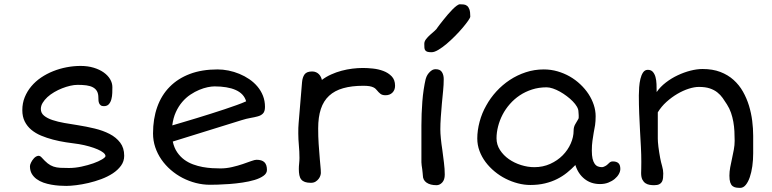

<svg xmlns="http://www.w3.org/2000/svg" viewBox="-20 -865 3664 911"><path d="M122.1 -76.7Q122.1 -83 127.4 -94Q132.8 -105 140.9 -113.8Q148.9 -122.6 158.7 -125.2Q168.5 -127.9 177.2 -118.2Q193.4 -100.1 206.3 -89.8Q219.2 -79.6 233.6 -74.7Q248 -69.8 265.4 -68.8Q282.7 -67.9 307.1 -67.9Q336.4 -67.9 366.9 -74.5Q397.5 -81.1 422.9 -90.1Q448.2 -99.1 464.4 -108.9Q480.5 -118.7 480.5 -124.5Q480.5 -132.3 470.5 -140.6Q460.4 -148.9 443.4 -156.2Q426.3 -163.6 403.3 -170.2Q380.4 -176.8 354.5 -181.2Q324.2 -185.1 292.7 -189.9Q261.2 -194.8 231.4 -202.6Q201.7 -210.4 175.3 -221.4Q148.9 -232.4 128.9 -249Q108.9 -265.6 97.4 -288.6Q85.9 -311.5 85.9 -342.3Q85.9 -375.5 97.4 -403.8Q108.9 -432.1 128.7 -455.6Q148.4 -479 175 -497.1Q201.7 -515.1 232.4 -527.3Q263.2 -539.6 296.4 -545.9Q329.6 -552.2 362.3 -552.2Q396.5 -552.2 424.6 -543.7Q452.6 -535.2 472.2 -521.2Q491.7 -507.3 502.4 -489.3Q513.2 -471.2 513.2 -451.7Q513.2 -439.5 512.7 -423.8Q512.2 -408.2 508.5 -394.3Q504.9 -380.4 496.6 -370.8Q488.3 -361.3 472.7 -361.3Q462.9 -361.3 457.8 -365.5Q452.6 -369.6 450.2 -375.5Q447.8 -381.3 447.3 -388.4Q446.8 -395.5 446.8 -401.4Q446.8 -420.4 440.2 -432.1Q433.6 -443.8 420.9 -450.7Q408.2 -457.5 389.9 -460Q371.6 -462.4 348.1 -462.4Q332 -462.4 313 -458Q293.9 -453.6 274.7 -446Q255.4 -438.5 237.1 -427.7Q218.8 -417 204.8 -404.1Q190.9 -391.1 182.4 -377Q173.8 -362.8 173.8 -347.7Q173.8 -328.6 189 -316.2Q204.1 -303.7 229 -295.4Q253.9 -287.1 285.4 -281.5Q316.9 -275.9 349.6 -271Q390.1 -264.6 429.4 -255.1Q468.8 -245.6 500 -229.5Q531.2 -213.4 550.3 -188.2Q569.3 -163.1 569.3 -126Q569.3 -99.6 554.2 -78.9Q539.1 -58.1 514.9 -42.2Q490.7 -26.4 460.4 -15.1Q430.2 -3.9 399.7 3.2Q369.1 10.3 341.3 13.7Q313.5 17.1 294.4 17.1Q279.8 17.1 261.2 15.9Q242.7 14.6 223.4 11.2Q204.1 7.8 186 1.5Q168 -4.9 153.6 -15.4Q139.2 -25.9 130.6 -40.8Q122.1 -55.7 122.1 -76.7Z M706.1 -231.9Q706.1 -301.3 726.1 -357.4Q746.1 -413.6 785.2 -453.1Q824.2 -492.7 881.1 -514.2Q938 -535.6 1012.2 -535.6Q1037.6 -535.6 1064.2 -530.3Q1090.8 -524.9 1115.7 -514.6Q1140.6 -504.4 1162.8 -489.3Q1185.1 -474.1 1201.7 -454.3Q1218.3 -434.6 1227.8 -410.4Q1237.3 -386.2 1237.3 -357.9Q1237.3 -335.9 1227.5 -326.2Q1217.8 -316.4 1201.7 -312.5Q1187.5 -308.6 1168.7 -305.4Q1149.9 -302.2 1126.5 -294.9L799.8 -193.4Q806.2 -163.6 820.6 -142.6Q835 -121.6 854.2 -107.4Q873.5 -93.3 896.2 -85Q918.9 -76.7 941.9 -72.5Q964.8 -68.4 986.6 -67.1Q1008.3 -65.9 1025.9 -65.9Q1053.7 -65.9 1081.1 -72.3Q1108.4 -78.6 1131.3 -86.4Q1154.3 -94.2 1171.6 -100.6Q1189 -106.9 1196.8 -106.9Q1222.7 -106.9 1234.6 -95.2Q1246.6 -83.5 1246.6 -58.6Q1246.6 -42.5 1230.2 -30.8Q1213.9 -19 1188 -11.2Q1162.1 -3.4 1130.6 1.2Q1099.1 5.9 1069.1 8.1Q1039.1 10.3 1014.2 11Q989.3 11.7 976.6 11.7Q942.9 11.7 909.4 3.2Q876 -5.4 845.9 -21Q815.9 -36.6 790.3 -58.8Q764.6 -81.1 745.8 -108.2Q727.1 -135.3 716.6 -166.5Q706.1 -197.8 706.1 -231.9ZM797.4 -270Q820.3 -276.9 850.1 -285.6Q879.9 -294.4 912.8 -304.4Q945.8 -314.5 979.7 -325.2Q1013.7 -335.9 1045.2 -346.4Q1076.7 -356.9 1103.3 -366.5Q1129.9 -376 1147.9 -384.3Q1142.6 -402.8 1129.9 -416.3Q1117.2 -429.7 1097.9 -438.2Q1078.6 -446.8 1053.2 -450.9Q1027.8 -455.1 997.6 -455.1Q983.9 -455.1 965.1 -451.2Q946.3 -447.3 925.5 -438.7Q904.8 -430.2 883.5 -416Q862.3 -401.9 844.7 -381.3Q827.1 -360.8 814.5 -333.3Q801.8 -305.7 797.4 -270Z M1397.9 -63Q1397.9 -75.7 1399.4 -89.4Q1400.9 -103 1400.9 -115.7Q1400.9 -145.5 1397.9 -177.7Q1395.5 -203.6 1395.3 -231.9Q1395 -260.3 1397 -281.7L1413.1 -474.6Q1415 -498 1425 -512Q1435.1 -525.9 1460.9 -525.9Q1471.7 -525.9 1479.7 -522.2Q1487.8 -518.6 1493.4 -512.7Q1499 -506.8 1502.4 -499.8Q1505.9 -492.7 1507.3 -485.8Q1527.3 -501 1551.3 -511.7Q1575.2 -522.5 1600.6 -529.3Q1626 -536.1 1651.9 -539.3Q1677.7 -542.5 1702.1 -542.5Q1722.7 -542.5 1749 -539.8Q1775.4 -537.1 1798.8 -528.3Q1822.3 -519.5 1838.4 -502.9Q1854.5 -486.3 1854.5 -458Q1854.5 -438 1842 -425.5Q1829.6 -413.1 1809.1 -413.1Q1793.5 -413.1 1784.7 -420.2Q1775.9 -427.2 1769 -436Q1766.1 -439.5 1762.2 -443.4Q1758.3 -447.3 1751.2 -450.7Q1744.1 -454.1 1732.9 -456.1Q1721.7 -458 1704.1 -458Q1648.9 -458 1608.4 -446.5Q1567.9 -435.1 1541.5 -410.6Q1515.1 -386.2 1502.4 -347.9Q1489.7 -309.6 1489.7 -255.9Q1489.7 -235.8 1490.2 -218Q1490.7 -200.2 1491.9 -182.6Q1493.2 -165 1494.6 -147Q1496.1 -128.9 1497.6 -108.4Q1498.5 -92.8 1500.5 -76.2Q1502.4 -59.6 1502.4 -43.9Q1502.4 -39.6 1500 -31.7Q1497.6 -23.9 1491.9 -16.4Q1486.3 -8.8 1477.3 -3.2Q1468.3 2.4 1455.1 2.4Q1438 2.4 1427 -1.5Q1416 -5.4 1409.4 -13.4Q1402.8 -21.5 1400.4 -33.9Q1397.9 -46.4 1397.9 -63Z M2027.8 -617.2Q2014.6 -617.2 2007.8 -619.4Q2001 -621.6 1997.6 -626.5Q1994.1 -631.3 1993.7 -638.9Q1993.2 -646.5 1993.2 -657.2Q1993.2 -668.5 2001.5 -679.2Q2009.8 -689.9 2020.8 -699.7Q2031.7 -709.5 2042 -718.3Q2052.2 -727.1 2056.2 -734.9Q2059.6 -739.7 2067.1 -749.5Q2074.7 -759.3 2084.5 -771.5Q2094.2 -783.7 2105.2 -796.6Q2116.2 -809.6 2127 -820.3Q2137.7 -831.1 2147 -837.9Q2156.2 -844.7 2162.1 -844.7Q2171.4 -844.7 2180.2 -843.8Q2189 -842.8 2196 -837.4Q2203.1 -832 2207.3 -820.3Q2211.4 -808.6 2211.4 -786.6Q2211.4 -781.2 2201.4 -766.8Q2191.4 -752.4 2175.5 -733.6Q2159.7 -714.8 2139.4 -694.3Q2119.1 -673.8 2098.9 -656.7Q2078.6 -639.6 2059.8 -628.4Q2041 -617.2 2027.8 -617.2ZM1986.3 -33.2Q1986.3 -35.2 1985.4 -43.7Q1984.4 -52.2 1983.4 -62Q1981.9 -70.3 1980.7 -80.3Q1979.5 -90.3 1979.5 -95.2V-270Q1979.5 -324.7 1983.9 -382.8Q1988.3 -440.9 2000.5 -493.7V-490.7Q2001 -495.1 2004.4 -502.7Q2007.8 -510.3 2013.9 -517.8Q2020 -525.4 2028.3 -531Q2036.6 -536.6 2047.4 -536.6Q2068.4 -536.6 2076.9 -522.9Q2085.4 -509.3 2085.4 -489.7Q2085.4 -463.4 2082.5 -434.3Q2079.6 -405.3 2076.7 -374.5Q2073.7 -341.3 2071.5 -309.1Q2069.3 -276.9 2069.3 -251.5Q2069.3 -232.9 2071.8 -207.8Q2074.2 -182.6 2078.6 -154.8Q2082.5 -124.5 2086.4 -93.8Q2090.3 -63 2090.3 -36.6Q2090.3 -12.2 2078.4 0.7Q2066.4 13.7 2051.3 13.7Q2021.5 13.7 2003.9 1.5Q1986.3 -10.7 1986.3 -33.2Z M2244.6 -208Q2244.6 -246.1 2255.6 -287.4Q2266.6 -328.6 2287.1 -364.3Q2306.6 -399.9 2335.2 -431.2Q2363.8 -462.4 2398.9 -485.6Q2434.1 -508.8 2474.9 -522.2Q2515.6 -535.6 2560.1 -535.6Q2593.8 -535.6 2625 -526.6Q2656.2 -517.6 2683.6 -502Q2710.9 -486.3 2733.6 -464.8Q2756.3 -443.4 2772.5 -418.7Q2788.6 -394 2797.4 -367.2Q2806.2 -340.3 2806.2 -313.5Q2806.2 -289.6 2803.5 -271.2Q2800.8 -252.9 2796.9 -234.9Q2793.9 -216.3 2791 -196.5Q2788.1 -176.8 2788.1 -150.4Q2788.1 -127.4 2791.5 -112.5Q2794.9 -97.7 2801.3 -88.4Q2807.6 -79.1 2816.7 -75.4Q2825.7 -71.8 2836.9 -71.8Q2839.8 -71.8 2844.2 -73.5Q2848.6 -75.2 2852.5 -77.4Q2856.4 -79.6 2859.4 -81.8Q2862.3 -84 2863.3 -85.4Q2868.7 -90.8 2873.8 -95Q2878.9 -99.1 2887.7 -99.1Q2905.3 -99.1 2914.3 -90.8Q2923.3 -82.5 2923.3 -63.5Q2923.3 -51.8 2916.3 -39.1Q2909.2 -26.4 2896.5 -15.9Q2883.8 -5.4 2866.2 1.5Q2848.6 8.3 2827.1 8.3Q2784.2 8.3 2753.7 -15.9Q2723.1 -40 2710 -82Q2691.9 -63 2670.4 -45.7Q2648.9 -28.3 2623 -15.4Q2597.2 -2.4 2565.7 5.1Q2534.2 12.7 2496.1 12.7Q2467.3 12.7 2437.3 4.9Q2407.2 -2.9 2379.2 -17.1Q2351.1 -31.2 2326.7 -51.5Q2302.2 -71.8 2283.9 -96.2Q2265.6 -120.6 2255.1 -148.9Q2244.6 -177.2 2244.6 -208ZM2335.9 -209Q2335.9 -178.7 2352.3 -153.3Q2368.7 -127.9 2394.5 -109.9Q2420.4 -91.8 2452.4 -81.8Q2484.4 -71.8 2515.1 -71.8Q2556.2 -71.8 2590.6 -87.4Q2625 -103 2649.7 -127.9Q2674.3 -152.8 2688 -183.8Q2701.7 -214.8 2701.7 -245.1Q2701.7 -262.2 2709.2 -275.1Q2716.8 -288.1 2723.6 -299.8Q2725.6 -302.2 2725.8 -307.4Q2726.1 -312.5 2725.8 -318.1Q2725.6 -323.7 2725.1 -328.6Q2724.6 -333.5 2724.6 -335.4Q2724.6 -346.2 2717.3 -358.9Q2710 -371.6 2697.5 -384.3Q2685.1 -397 2669.2 -408.9Q2653.3 -420.9 2636.7 -430.2Q2620.1 -439.5 2603.5 -445.1Q2586.9 -450.7 2573.7 -450.7Q2536.6 -450.7 2504.6 -440.4Q2472.7 -430.2 2446.3 -412.6Q2419.9 -395 2399.2 -371.3Q2378.4 -347.7 2364.5 -320.8Q2350.6 -293.9 2343.3 -265.1Q2335.9 -236.3 2335.9 -209Z M3022 -43.9Q3022 -51.3 3022.5 -64Q3022.9 -76.7 3022.9 -97.2Q3022.9 -130.4 3021 -167.2Q3019 -204.1 3016.8 -243.9Q3014.6 -283.7 3012.9 -325.9Q3011.2 -368.2 3011.2 -412.6Q3011.2 -429.7 3012.7 -450.9Q3014.2 -472.2 3018.6 -490.5Q3022.9 -508.8 3031.2 -521.2Q3039.6 -533.7 3053.7 -533.7Q3068.8 -533.7 3077.4 -524.2Q3085.9 -514.6 3090.1 -499.8Q3094.2 -484.9 3095 -466.1Q3095.7 -447.3 3095.7 -428.2Q3112.8 -453.1 3139.2 -473.4Q3165.5 -493.7 3195.6 -507.8Q3225.6 -522 3256.3 -529.8Q3287.1 -537.6 3313.5 -537.6Q3361.3 -537.6 3397.7 -523.7Q3434.1 -509.8 3460.7 -485.8Q3487.3 -461.9 3505.1 -430.4Q3522.9 -398.9 3533.7 -363.8Q3544.4 -328.6 3549.1 -291.7Q3553.7 -254.9 3553.7 -220.7V-137.7Q3553.7 -106 3549.6 -76.4Q3545.4 -46.9 3537.6 -24.2Q3529.8 -1.5 3518.3 12.5Q3506.8 26.4 3492.2 26.4Q3481.4 26.4 3472.2 24.9Q3462.9 23.4 3455.8 17.8Q3448.7 12.2 3444.8 0.5Q3440.9 -11.2 3440.9 -31.7Q3440.9 -50.8 3444.8 -71.5Q3448.7 -92.3 3453.4 -113.3Q3458 -134.3 3461.9 -155.3Q3465.8 -176.3 3465.8 -196.8Q3465.8 -219.7 3464.6 -242.4Q3463.4 -265.1 3459.5 -287.1Q3455.6 -309.1 3448.5 -329.8Q3441.4 -350.6 3429.2 -369.6Q3419.4 -385.3 3408.9 -400.1Q3398.4 -415 3383.5 -426.8Q3368.7 -438.5 3347.7 -445.6Q3326.7 -452.6 3295.9 -452.6Q3274.9 -452.6 3248 -444.1Q3221.2 -435.5 3194.1 -419.7Q3167 -403.8 3142.3 -381.6Q3117.7 -359.4 3101.1 -332V-207Q3101.1 -200.7 3101.8 -190.7Q3102.5 -180.7 3104 -168.5Q3105.5 -156.2 3107.7 -142.6Q3109.9 -128.9 3112.3 -115.7Q3116.2 -95.2 3121.6 -76.7Q3127 -58.1 3127 -42Q3127 -30.8 3126 -20.5Q3125 -10.3 3120.8 -2.7Q3116.7 4.9 3107.9 9.3Q3099.1 13.7 3083.5 13.7Q3073.2 13.7 3062.5 12Q3051.8 10.3 3042.7 4.4Q3033.7 -1.5 3027.8 -12.9Q3022 -24.4 3022 -43.9Z"/></svg>

Font: Short Stack
Style: Regular
Weight: 400
Designer: James Grieshaber
Foundry: James Grieshaber
Version: Version 1.002